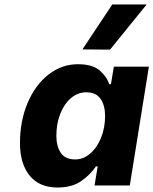

<svg xmlns="http://www.w3.org/2000/svg" viewBox="-20 -826 683 855"><path d="M69 -189Q69 -287 103 -367.5Q137 -448 196 -494Q255 -540 327 -540Q394 -540 426 -510.5Q458 -481 466 -451H474L487 -529H643L558 0H401L415 -85H407Q385 -51 343.5 -21Q302 9 236 9Q155 9 112 -44Q69 -97 69 -189ZM448 -310Q448 -356 428 -385.5Q408 -415 364 -415Q327 -415 296.5 -389.5Q266 -364 248.5 -319.5Q231 -275 231 -221Q231 -174 251 -145Q271 -116 315 -116Q351 -116 381.5 -142Q412 -168 430 -212.5Q448 -257 448 -310ZM347 -606 480 -806H633L470 -605Z"/></svg>

Font: Be Vietnam ExtraBold
Style: Italic
Weight: 800
Italic angle: -9.778°
Designer: Gabriel Lam
Foundry: TypeRant
Version: Version 3.000